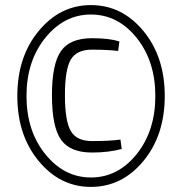

<svg xmlns="http://www.w3.org/2000/svg" viewBox="-20 -722 715 754"><path d="M337 -702Q459 -702 543 -600.5Q627 -499 627 -345Q627 -191 543 -89.5Q459 12 337 12Q216 12 132 -89.5Q48 -191 48 -345Q48 -499 132 -600.5Q216 -702 337 -702ZM337 -665Q232 -665 158 -573.5Q84 -482 84 -345Q84 -208 158 -116.5Q232 -25 337 -25Q443 -25 516.5 -116.5Q590 -208 590 -345Q590 -482 516.5 -573.5Q443 -665 337 -665ZM341 -572Q409 -572 449 -559L444 -522Q400 -527 341 -527Q281 -527 258 -488Q235 -449 235 -348Q235 -247 258 -207.5Q281 -168 341 -168Q413 -168 453 -174L458 -137Q407 -123 341 -123Q255 -123 219.5 -173.5Q184 -224 184 -348Q184 -471 219.5 -521.5Q255 -572 341 -572Z"/></svg>

Font: exo2condensed_l
Style: Regular
Weight: 300
Width: 3
Designer: Natanael Gama
Version: Version 1.001;PS 001.001;hotconv 1.0.70;makeotf.lib2.5.58329